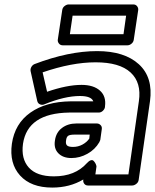

<svg xmlns="http://www.w3.org/2000/svg" viewBox="-20 -806 695 860"><path d="M33.2 -162.1Q46.4 -252.4 116 -301.5Q185.5 -350.6 295.9 -352.1H397.9Q389.2 -376 337.9 -376Q270 -376 179.2 -338.9Q169.4 -334.5 159.7 -338.4Q149.9 -342.3 147 -353L117.2 -486.8Q115.2 -496.6 120.4 -505.9Q125.5 -515.1 134.8 -519Q287.1 -577.1 415 -577.1Q537.6 -577.1 602.1 -518.1Q666.5 -459 651.9 -353L601.1 0Q599.6 10.7 590.3 17.8Q581.1 24.9 571.8 24.9H374Q363.3 24.9 357.4 17.1Q351.6 9.3 353 0V-2Q292.5 34.2 213.9 34.2Q118.7 34.2 69.8 -20Q21 -74.2 33.2 -162.1ZM83 -162.1Q73.7 -94.7 109.1 -55.4Q144.5 -16.1 221.2 -16.1Q316.4 -16.1 369.1 -75.2Q378.4 -85.4 386.2 -87.9Q394 -90.3 398.7 -85.9Q403.3 -81.5 406.5 -75.9Q409.7 -70.3 411.1 -65.4L412.1 -60.1L407.2 -24.9H555.2L602.1 -353Q614.3 -436 564.9 -481.4Q515.6 -526.9 408.2 -526.9Q301.8 -526.9 170.9 -481.9L190.9 -395Q280.3 -425.8 345.2 -425.8Q398.9 -425.8 427.7 -400.1Q456.5 -374.5 450.2 -329.1V-327.1Q449.2 -317.9 440.9 -309.8Q432.6 -301.8 421.9 -301.8H289.1Q103.5 -298.8 83 -162.1ZM226.1 -176.8Q231 -212.9 257.6 -232.9Q284.2 -252.9 321.8 -252.9H414.1Q423.3 -252.9 430.4 -245.8Q437.5 -238.8 436 -228L429.2 -179.2Q426.8 -171.9 424.8 -168.9Q405.8 -136.2 371.6 -117.2Q337.4 -98.1 299.8 -98.1Q262.2 -98.1 241.2 -119.6Q220.2 -141.1 226.1 -176.8ZM238.8 -627.9 258.8 -761.2Q260.3 -772 269.5 -779.1Q278.8 -786.1 287.1 -786.1H577.1Q587.9 -786.1 594 -778.3Q600.1 -770.5 599.1 -761.2L579.1 -627.9Q577.6 -617.2 568.8 -610.1Q560.1 -603 550.8 -603H261.2Q250.5 -603 244.1 -610.8Q237.8 -618.7 238.8 -627.9ZM275.9 -176.8Q273.4 -161.6 280 -154.8Q286.6 -147.9 307.1 -147.9Q329.6 -147.9 348.9 -158.2Q368.2 -168.5 379.9 -185.1L381.8 -203.1H314.9Q292 -203.1 284.7 -197.3Q277.3 -191.4 275.9 -176.8ZM293 -652.8H533.2L544.9 -735.8H305.2Z"/></svg>

Font: Trueno ExtraBold Outline
Style: Italic
Weight: 800
Width: 6
Designer: Julieta Ulanovsky
Foundry: Julieta Ulanovsky
Version: Version 3.001b | FøM Fix